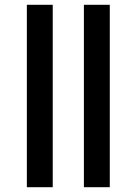

<svg xmlns="http://www.w3.org/2000/svg" viewBox="-20 -781 570 801"><path d="M92 0V-761H200V0ZM330 0V-761H438V0Z"/></svg>

Font: Noto Sans Mono Condensed
Style: Bold
Weight: 700
Width: 3
Designer: Monotype Design Team
Foundry: Monotype Imaging Inc.
Version: Version 2.014